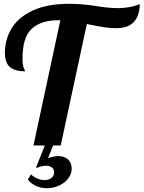

<svg xmlns="http://www.w3.org/2000/svg" viewBox="-20 -769 759 1015"><path d="M719 -747Q717 -682 686 -651Q655 -620 594 -620Q562 -620 530 -625Q498 -630 439 -642L301 0H261L234 66Q268 56 287 56Q320 56 339.5 74Q359 92 359 122Q359 150 341 174Q323 198 292.5 212Q262 226 227 226Q197 226 170.5 214Q144 202 127 180L144 153Q158 167 177.5 175Q197 183 216 183Q238 183 252 171.5Q266 160 266 142Q266 126 254.5 116.5Q243 107 224 107Q199 107 175 119L171 115L217 0H157L299 -662H287Q198 -662 148.5 -617.5Q99 -573 99 -460Q99 -423 106 -408.5Q113 -394 113 -392Q59 -392 32.5 -414.5Q6 -437 6 -489Q6 -560 41 -618.5Q76 -677 152.5 -713Q229 -749 347 -749Q413 -749 489 -737Q553 -726 603 -726Q667 -726 719 -747Z"/></svg>

Font: Lobster
Style: Regular
Weight: 400
Designer: Impallari Type
Foundry: Impallari Type
Version: Version 2.100